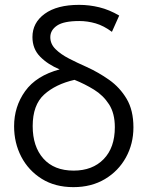

<svg xmlns="http://www.w3.org/2000/svg" viewBox="-20 -755 607 790"><path d="M282 15Q206.5 15 151.8 -19.2Q97 -53.5 67.5 -110.2Q38 -167 38 -235.5Q38 -316.5 83.5 -380Q129 -443.5 225.5 -469.5Q177 -489.5 145.2 -521.8Q113.5 -554 113.5 -602.5Q113.5 -661.5 164 -698.2Q214.5 -735 305.5 -735Q347.5 -735 388.5 -725Q429.5 -715 470.5 -691L440.5 -624Q407 -649 373.5 -658.8Q340 -668.5 306.5 -668.5Q242.5 -668.5 214.8 -649.8Q187 -631 187 -602Q187 -574 208.5 -552.8Q230 -531.5 264 -514Q298 -496.5 336.5 -479.5Q385 -457.5 429 -426.5Q473 -395.5 501 -348.5Q529 -301.5 529 -231Q529 -163 498 -107Q467 -51 411.5 -18Q356 15 282 15ZM283 -53Q360.5 -53 406.5 -100.2Q452.5 -147.5 452.5 -231.5Q452.5 -288.5 428.8 -325.5Q405 -362.5 367 -386Q329 -409.5 286.5 -426.5Q208.5 -408.5 161.5 -365.8Q114.5 -323 114.5 -236Q114.5 -152 158.5 -102.5Q202.5 -53 283 -53Z"/></svg>

Font: Geologica ExtraLight
Style: Regular
Weight: 200
Designer: Sindre Bremnes, Frode Helland
Foundry: Monokrom Skriftforlag AS
Version: Version 1.010; ttfautohint (v1.8.4.7-5d5b);gftools[0.9.28]